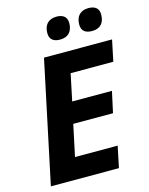

<svg xmlns="http://www.w3.org/2000/svg" viewBox="-134 -1003 843 1087"><g transform="rotate(-15 288.0 -460.0)"><path d="M425 0 451 -125H201L240 -309H473L500 -433H267L300 -590H550L576 -714H177L26 0ZM480 -789C531 -789 553 -820 553 -867C553 -907 525 -920 492 -920C445 -920 418 -892 418 -843C418 -803 444 -789 480 -789ZM293 -789C342 -789 366 -820 366 -867C366 -907 338 -920 305 -920C258 -920 231 -892 231 -843C231 -803 257 -789 293 -789Z"/></g></svg>

Font: BC Sans
Style: Bold Italic
Weight: 700
Italic angle: -12°
Designer: Monotype Design Team
Province of B.C.
Foundry: Monotype Imaging Inc.
Version: Version 2.000;GOOG;noto-source:20170915:90ef993387c0